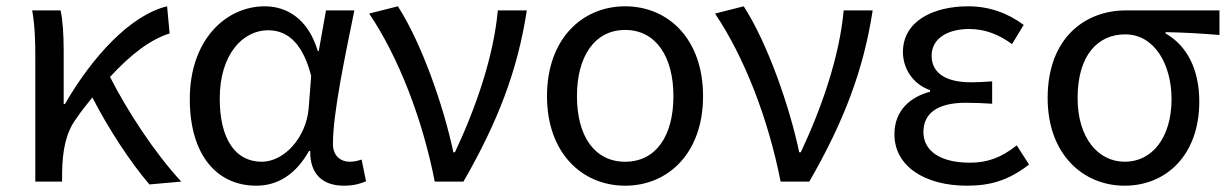

<svg xmlns="http://www.w3.org/2000/svg" viewBox="-20 -576 3902 609"><path d="M555 0C472 -89 383 -225 329 -332C396 -405 458 -451 518 -470L510 -556C393 -528 272 -395 186 -246H182V-416C182 -464 179 -514 172 -543H82C91 -495 92 -438 92 -394V0H177V-28C178 -99 189 -156 222 -200C238 -224 256 -246 273 -267C324 -167 396 -58 454 9Z M793 13C862 13 919 -24 960 -97H964C963 -21 1006 13 1071 13C1103 13 1125 6 1141 -1L1127 -70C1116 -66 1102 -63 1090 -63C1060 -63 1036 -82 1036 -119C1036 -218 1075 -400 1104 -543H1014L991 -414H988C957 -518 888 -556 820 -556C695 -556 582 -448 582 -262C582 -84 668 13 793 13ZM810 -63C726 -63 677 -136 677 -263C677 -406 752 -480 830 -480C881 -480 937 -453 967 -335L959 -232C951 -140 882 -63 810 -63Z M1359 0H1450C1560 -191 1622 -354 1651 -543H1559C1546 -397 1489 -233 1423 -93H1418C1387 -240 1317 -440 1242 -556L1151 -533C1244 -395 1320 -199 1359 0Z M1963 13C2099 13 2210 -90 2210 -271C2210 -453 2099 -556 1963 -556C1827 -556 1715 -453 1715 -271C1715 -90 1827 13 1963 13ZM1963 -63C1866 -63 1810 -144 1810 -271C1810 -397 1866 -481 1963 -481C2060 -481 2116 -397 2116 -271C2116 -144 2060 -63 1963 -63Z M2456 0H2547C2657 -191 2719 -354 2748 -543H2656C2643 -397 2586 -233 2520 -93H2515C2484 -240 2414 -440 2339 -556L2248 -533C2341 -395 2417 -199 2456 0Z M3047 13C3122 13 3179 -4 3244 -54L3205 -115C3154 -74 3109 -60 3056 -60C2963 -60 2909 -97 2909 -157C2909 -217 2954 -250 3043 -250C3070 -250 3095 -249 3127 -247V-318C3101 -316 3081 -315 3060 -315C2972 -315 2935 -350 2935 -399C2935 -455 2987 -484 3054 -484C3104 -484 3148 -467 3190 -436L3227 -497C3176 -535 3117 -556 3051 -556C2940 -556 2844 -509 2844 -411C2844 -360 2874 -310 2930 -290V-285C2869 -269 2817 -227 2817 -150C2817 -49 2913 13 3047 13Z M3547 13C3680 13 3784 -85 3784 -254C3784 -357 3744 -432 3677 -470V-474C3737 -473 3787 -470 3848 -465V-543H3551C3422 -543 3303 -456 3303 -265C3303 -86 3416 13 3547 13ZM3548 -63C3461 -63 3398 -141 3398 -265C3398 -402 3463 -467 3549 -467C3643 -467 3696 -370 3696 -262C3696 -139 3634 -63 3548 -63Z"/></svg>

Font: Kinto Sans
Style: Regular
Weight: 400
Designer: Authors: Ryoko NISHIZUKA  (kana & ideographs); Paul D. Hunt (Latin, Greek & Cyrillic); Wenlong ZHANG  (bopomofo); Sandol
Foundry: Adobe Systems Incorporated, ookami Inc.
Version: Version 0.001